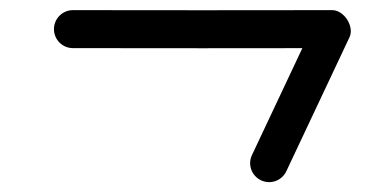

<svg xmlns="http://www.w3.org/2000/svg" viewBox="-20 -322 731 379"><path d="M124 -227C124 -227 124 -227 124 -227C294.7 -226.8 465.4 -226.6 636.1 -227C647.7 -227 641.7 -245.6 631.5 -261.6C621.3 -277.6 607 -291 602.1 -280.5C560.6 -192.3 519 -104.1 477.4 -16C468.5 2.7 476.5 25 495.2 33.9C514 42.8 536.3 34.8 545.2 16C586.9 -72.1 628.4 -160.3 669.9 -248.5C674.9 -259 672.2 -272.4 665.4 -283.2C658.5 -293.9 647.5 -302 635.9 -302C465.3 -301.6 294.7 -301.8 124 -302C103.3 -302 86.5 -285.2 86.5 -264.5C86.5 -243.8 103.2 -227 124 -227Z"/></svg>

Font: FRB American Cursive Extrabold
Style: Bold Italic
Weight: 800
Italic angle: -25°
Version: Version 2.0;Modular Font Editor K font №1